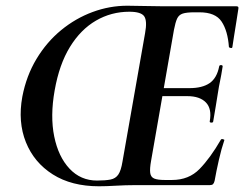

<svg xmlns="http://www.w3.org/2000/svg" viewBox="-20 -647 853 671"><path d="M326 4Q230 4 164.5 -37.5Q99 -79 70.5 -150Q42 -221 58 -309Q72 -382 107.5 -441Q143 -500 193.5 -541.5Q244 -583 303.5 -605Q363 -627 425 -627Q450 -627 486.5 -626Q523 -625 554 -625H807Q815 -625 813 -616Q810 -597 806 -571Q802 -545 798 -521Q794 -497 792 -482Q791 -478 785.5 -479.5Q780 -481 780 -483Q776 -539 754.5 -571.5Q733 -604 677 -604H660Q632 -604 618.5 -599.5Q605 -595 599 -582Q593 -569 588 -543L508 -85Q503 -57 505 -42.5Q507 -28 519 -23Q531 -18 556 -18H581Q640 -18 677.5 -56.5Q715 -95 752 -159Q754 -162 759.5 -160.5Q765 -159 764 -157Q754 -128 745 -88.5Q736 -49 730 -15Q728 -7 724.5 -3.5Q721 0 713 0H450Q419 0 385 2Q351 4 326 4ZM319 -16Q348 -16 366 -19.5Q384 -23 393.5 -37Q403 -51 408 -82L487 -531Q495 -574 484 -590Q473 -606 432 -606Q369 -606 315.5 -575Q262 -544 224.5 -483Q187 -422 171 -331Q155 -241 169.5 -170Q184 -99 223 -57.5Q262 -16 319 -16ZM725 -222Q724 -218 718 -218.5Q712 -219 713 -223Q721 -267 699.5 -289Q678 -311 635 -311H502L505 -339H642Q687 -339 712.5 -356.5Q738 -374 746 -415Q747 -420 753 -419.5Q759 -419 758 -414Q753 -382 749 -363.5Q745 -345 742 -325Q738 -300 734 -275.5Q730 -251 725 -222Z"/></svg>

Font: Cormorant Infant Light
Style: Italic
Weight: 300
Italic angle: -10°
Designer: Christian Thalmann (Catharsis Fonts)
Foundry: Catharsis Fonts
Version: Version 4.001